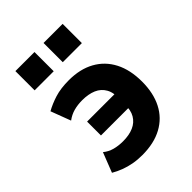

<svg xmlns="http://www.w3.org/2000/svg" viewBox="-214 -842 960 960"><g transform="rotate(-45 266.0 -362.0)"><path d="M221 11Q187 11 157.5 5.5Q128 0 101.5 -10Q75 -20 51 -34L92 -139Q114 -121 141.5 -113.5Q169 -106 202 -106Q245 -106 276 -119.5Q307 -133 323.5 -161Q340 -189 338 -232L341 -205H144V-303H341L338 -261Q342 -310 325.5 -339.5Q309 -369 277.5 -382.5Q246 -396 202 -396Q170 -396 142.5 -388.5Q115 -381 91 -363L51 -469Q85 -488 126.5 -501Q168 -514 226 -514Q305 -514 362 -482.5Q419 -451 449.5 -392Q480 -333 480 -250Q480 -169 450 -110.5Q420 -52 362 -20.5Q304 11 221 11ZM268 -599V-735H403V-599ZM69 -599V-735H204V-599Z"/></g></svg>

Font: Nunito Sans 7pt Condensed ExtraBold
Style: Regular
Weight: 800
Width: 3
Designer: Vernon Adams
Foundry: Vernon Adams
Version: Version 3.101;gftools[0.9.27]